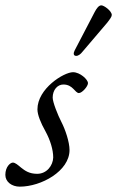

<svg xmlns="http://www.w3.org/2000/svg" viewBox="-48 -684 438 718"><path d="M237 -475C245 -475 254 -482 260 -490L352 -598C364 -613 370 -622 370 -628C370 -643 341 -664 331 -664C321 -664 313 -652 306 -639L231 -495C226 -485 226 -475 237 -475ZM26 14C106 14 212 -44 212 -123C212 -153 196 -200 182 -227C168 -254 149 -302 149 -319C149 -348 167 -368 189 -368C207 -368 218 -360 226 -352C234 -344 240 -336 247 -336C259 -336 281 -361 281 -373C281 -387 251 -414 225 -414C191 -414 92 -353 92 -275C92 -255 104 -225 122 -193C140 -160 151 -124 151 -95C150 -65 127 -34 91 -34C61 -34 45 -46 31 -57C19 -67 9 -76 0 -76C-9 -76 -28 -61 -28 -30C-28 -4 -4 14 26 14Z"/></svg>

Font: EB Garamond
Style: Italic
Weight: 400
Italic angle: -17.2°
Designer: Georg Duffner and Octavio Pardo
Foundry: Georg Duffner
Version: Version 1.000;PS 001.000;hotconv 1.0.88;makeotf.lib2.5.64775